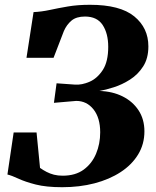

<svg xmlns="http://www.w3.org/2000/svg" viewBox="-20 -772 650 801"><path d="M239.5 9Q173 9 129 -2.2Q85 -13.5 57.2 -26.5Q29.5 -39.5 11 -44L37 -219.5H132.5L147 -71.5Q160.5 -62 174.5 -54.8Q188.5 -47.5 205 -43.2Q221.5 -39 241.5 -39Q294.5 -39 329 -64.2Q363.5 -89.5 380.8 -130.8Q398 -172 398 -220Q398 -280.5 370 -315.8Q342 -351 298 -351L205 -343L216 -424.5L293 -419Q321.5 -417 353.8 -431Q386 -445 408.8 -480Q431.5 -515 431.5 -576.5Q431.5 -632.5 408.2 -667.8Q385 -703 334.5 -703Q298.5 -703 278.2 -686Q258 -669 246.5 -642.5L203.5 -531H90.5L120 -721.5Q153 -723 187.8 -730.5Q222.5 -738 263.2 -745Q304 -752 355.5 -752Q481 -752 540 -703.8Q599 -655.5 599 -578.5Q599 -528.5 577.2 -494.8Q555.5 -461 522.5 -440Q489.5 -419 455 -408Q420.5 -397 395 -392.5Q449 -391 491.2 -370Q533.5 -349 558 -311.8Q582.5 -274.5 582.5 -224Q582.5 -170.5 556.2 -127.5Q530 -84.5 483.2 -54Q436.5 -23.5 374.2 -7.2Q312 9 239.5 9Z"/></svg>

Font: Merriweather 72pt Black
Style: Italic
Weight: 900
Italic angle: -7.8°
Version: Version 2.101